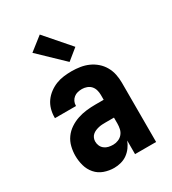

<svg xmlns="http://www.w3.org/2000/svg" viewBox="-189 -871 877 979"><g transform="rotate(-30 250.0 -381.5)"><path d="M192 8Q162 8 133.5 -2Q105 -12 85.5 -34.5Q66 -57 58 -86Q50 -115 50 -145Q50 -171 56.5 -197.5Q63 -224 78.5 -245.5Q94 -267 116.5 -282Q139 -297 164.5 -305.5Q190 -314 216.5 -317Q243 -320 269 -320H318V-349Q318 -363 314 -377.5Q310 -392 300.5 -402.5Q291 -413 277 -418Q263 -423 249 -423Q236 -423 223.5 -420Q211 -417 201 -409Q191 -401 185.5 -389.5Q180 -378 180 -365V-363H56V-368Q56 -392 62.5 -415Q69 -438 82.5 -457Q96 -476 115.5 -490.5Q135 -505 156.5 -513.5Q178 -522 201.5 -525Q225 -528 249 -528Q274 -528 299 -524Q324 -520 346.5 -510Q369 -500 388 -483.5Q407 -467 419.5 -445Q432 -423 437 -398.5Q442 -374 442 -349V0H318V-80Q311 -61 298.5 -44Q286 -27 269.5 -15Q253 -3 232.5 2.5Q212 8 192 8ZM246 -97Q261 -97 276 -103Q291 -109 301 -121Q311 -133 314.5 -148.5Q318 -164 318 -180V-215H269Q259 -215 248.5 -214.5Q238 -214 227.5 -211.5Q217 -209 207.5 -205Q198 -201 190 -194Q182 -187 178 -177Q174 -167 174 -157Q174 -143 179.5 -131Q185 -119 195.5 -111Q206 -103 219 -100Q232 -97 246 -97ZM264 -574 123 -709 202 -771 328 -626Z"/></g></svg>

Font: Iosevka Term Curly Extrabold
Style: Regular
Weight: 800
Designer: Belleve Invis
Foundry: Belleve Invis
Version: Version 32.3.0